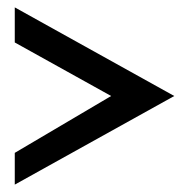

<svg xmlns="http://www.w3.org/2000/svg" viewBox="-20 -542 499 520"><path d="M20 -42 452 -282 20 -522V-427L281 -282L20 -128Z"/></svg>

Font: Charger Pro
Style: ExBdNar
Weight: 400
Designer: Jasper
Foundry: Cannot Into Space Fonts
Version: Version 1.09